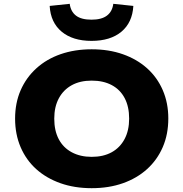

<svg xmlns="http://www.w3.org/2000/svg" viewBox="-20 -974 960 1005"><path d="M460 11Q370 11 296.5 -15Q223 -41 170 -88.5Q117 -136 88 -203.5Q59 -271 59 -353Q59 -435 88 -501.5Q117 -568 170.5 -616.5Q224 -665 297.5 -690.5Q371 -716 460 -716Q550 -716 623.5 -690Q697 -664 750 -616.5Q803 -569 832 -502Q861 -435 861 -354Q861 -271 832 -204Q803 -137 750 -89Q697 -41 623.5 -15Q550 11 460 11ZM460 -153Q521 -153 564.5 -177Q608 -201 632 -246Q656 -291 656 -353Q656 -416 632.5 -460.5Q609 -505 565 -528.5Q521 -552 460 -552Q399 -552 355.5 -528Q312 -504 288 -459.5Q264 -415 264 -353Q264 -290 287.5 -245.5Q311 -201 355.5 -177Q400 -153 460 -153ZM459 -760Q361 -760 303 -808Q245 -856 240 -943L345 -954Q350 -914 377.5 -892.5Q405 -871 459 -871Q512 -871 540 -892.5Q568 -914 573 -954L678 -943Q673 -856 615.5 -808Q558 -760 459 -760Z"/></svg>

Font: Nunito Sans 10pt SemiExpanded Black
Style: Regular
Weight: 900
Width: 6
Designer: Vernon Adams
Foundry: Vernon Adams
Version: Version 3.101;gftools[0.9.27]